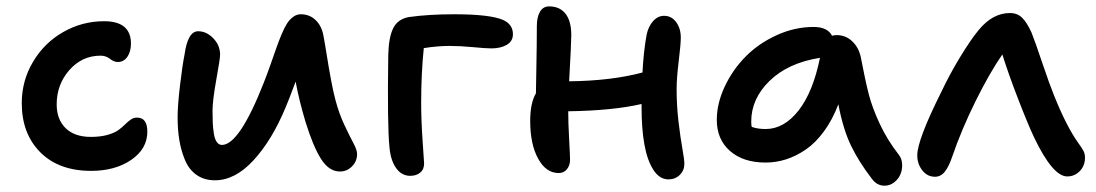

<svg xmlns="http://www.w3.org/2000/svg" viewBox="-20 -550 3465 607"><path d="M268.1 -9.8Q166 -9.8 107.4 -68.6Q48.8 -127.4 48.8 -224.1Q48.8 -294.9 84.5 -354.7Q120.1 -414.6 179.9 -448.7Q239.7 -482.9 309.1 -482.9Q394 -482.9 394 -412.1Q394 -387.2 382.8 -370.6Q371.6 -354 352.1 -354Q340.3 -354 327.6 -364Q314.9 -374 297.9 -374Q239.3 -374 199.2 -328.4Q159.2 -282.7 159.2 -220.2Q159.2 -172.4 187.5 -144.8Q215.8 -117.2 267.1 -117.2Q297.4 -117.2 319.8 -123.5Q342.3 -129.9 354.2 -138.7Q366.2 -147.5 375.2 -156.5Q384.3 -165.5 393.3 -171.9Q402.3 -178.2 413.1 -178.2Q445.8 -178.2 445.8 -133.8Q445.8 -79.6 395 -44.7Q344.2 -9.8 268.1 -9.8Z M659.7 20Q625.5 20 601.3 2.9Q577.1 -14.2 564.7 -44.4Q552.2 -74.7 546.9 -107.4Q541.5 -140.1 541.5 -179.2Q541.5 -216.3 549.1 -280Q556.6 -343.8 563.5 -377.9Q573.7 -451.2 606.4 -451.2Q632.8 -451.2 654.3 -429Q675.8 -406.7 675.8 -377Q675.8 -364.7 663.8 -298.1Q651.9 -231.4 651.9 -200.2Q651.9 -177.2 652.6 -161.6Q653.3 -146 656 -128.2Q658.7 -110.4 665.3 -101.1Q671.9 -91.8 681.6 -91.8Q736.8 -91.8 814.5 -290Q824.2 -314.5 835.4 -346.4Q846.7 -378.4 853.8 -398.7Q860.8 -418.9 870.1 -441.2Q879.4 -463.4 887.5 -475.8Q895.5 -488.3 906.7 -496.6Q918 -504.9 930.7 -504.9Q958.5 -504.9 977.5 -486.8Q996.6 -468.8 1002.4 -438Q1005.4 -423.3 1012.5 -379.2Q1019.5 -335 1026.4 -298.1Q1033.2 -261.2 1040.5 -233.9Q1051.8 -190.9 1069.1 -154.3Q1086.4 -117.7 1097.7 -96.7Q1108.9 -75.7 1108.9 -63Q1108.9 -40 1092.8 -23.9Q1076.7 -7.8 1054.7 -7.8Q1020 -7.8 994.9 -47.6Q969.7 -87.4 945.8 -165Q925.8 -231.4 914.6 -292Q892.1 -231.4 882.8 -210Q839.4 -106 781.2 -43Q723.1 20 659.7 20Z M1276.9 5.9Q1250 5.9 1232.7 -18.1Q1215.3 -42 1211.4 -83Q1204.1 -154.3 1207.5 -377Q1209 -433.1 1223.4 -461.4Q1237.8 -489.7 1272.5 -496.1Q1335.4 -504.9 1415.5 -504.9Q1529.8 -504.9 1570.8 -486.8Q1601.6 -472.7 1601.6 -441.9Q1601.6 -419.4 1582 -408.2Q1562.5 -397 1533.7 -397Q1516.1 -397 1475.6 -400.9Q1435.1 -404.8 1401.9 -404.8Q1363.3 -404.8 1319.8 -397.9Q1311.5 -318.4 1311.5 -224.1Q1311.5 -170.4 1316.2 -102.5Q1320.8 -34.7 1320.8 -33.2Q1320.8 -14.2 1308.3 -4.2Q1295.9 5.9 1276.9 5.9Z M1746.6 -2.9Q1706.1 -2.9 1681.2 -48.6Q1656.2 -94.2 1656.2 -168Q1656.2 -224.1 1674.3 -254.9Q1674.8 -279.3 1675.5 -324.7Q1676.3 -370.1 1676.8 -405.5Q1677.2 -440.9 1677.2 -467.8Q1677.2 -495.6 1687 -512.7Q1696.8 -529.8 1716.3 -529.8Q1749.5 -529.8 1767.8 -506.6Q1786.1 -483.4 1786.1 -439Q1786.1 -413.6 1779.3 -293Q1912.6 -294.4 2011.2 -320.8Q2014.6 -388.2 2024.4 -440.9Q2029.8 -466.3 2044.7 -483.2Q2059.6 -500 2079.6 -500Q2103 -500 2117.7 -480Q2132.3 -460 2132.3 -431.2Q2132.3 -410.6 2125.7 -356.4Q2119.1 -302.2 2119.1 -269Q2119.1 -215.3 2125.2 -164.3Q2131.3 -113.3 2137.5 -79.1Q2143.6 -44.9 2143.6 -32.2Q2143.6 -11.2 2129.2 2.9Q2114.7 17.1 2093.3 17.1Q2064.9 17.1 2045.4 -13.4Q2025.9 -43.9 2017.1 -94Q2008.3 -144 2008.3 -210V-221.2Q1917.5 -200.2 1776.4 -198.2Q1776.4 -163.1 1779.3 -110.1Q1782.2 -57.1 1782.2 -44.9Q1782.2 -26.9 1772.2 -14.9Q1762.2 -2.9 1746.6 -2.9Z M2400.4 -36.1Q2329.6 -36.1 2287.8 -72.8Q2246.1 -109.4 2246.1 -170.9Q2246.1 -222.7 2271 -275.9Q2295.9 -329.1 2336.7 -370.6Q2377.4 -412.1 2434.8 -438.5Q2492.2 -464.8 2552.2 -464.8Q2596.2 -464.8 2610.4 -437Q2618.2 -439 2625 -439Q2653.3 -439 2673.8 -419.9Q2694.3 -400.9 2701.2 -370.1Q2715.8 -293.5 2726.6 -252Q2737.3 -210.4 2760.7 -159.7Q2784.2 -108.9 2821.3 -61Q2831.1 -48.8 2832 -31.7Q2833 -14.6 2826.9 0.5Q2820.8 15.6 2807.1 26.4Q2793.5 37.1 2776.4 37.1Q2752.4 37.1 2736.3 15.1Q2695.3 -38.1 2670.4 -89.6Q2645.5 -141.1 2630.4 -220.2Q2611.8 -171.4 2585 -134.8Q2558.1 -98.1 2527.3 -77.1Q2496.6 -56.2 2464.8 -46.1Q2433.1 -36.1 2400.4 -36.1ZM2355 -166Q2355 -156.2 2356.4 -148.9Q2375 -142.1 2400.4 -142.1Q2458.5 -142.1 2504.4 -200.4Q2550.3 -258.8 2572.3 -367.2Q2471.2 -351.1 2413.1 -294.4Q2355 -237.8 2355 -166Z M2936 8.8Q2911.6 8.8 2895.8 -11.5Q2879.9 -31.7 2879.9 -59.1Q2879.9 -107.4 2956.1 -259.8Q2982.4 -315.4 3015.4 -369.6Q3048.3 -423.8 3073.2 -454.1Q3117.7 -508.8 3172.9 -508.8Q3196.3 -508.8 3211.4 -493.9Q3226.6 -479 3241.2 -446.8Q3251 -422.9 3274.4 -353.3Q3297.9 -283.7 3312 -249Q3351.1 -151.4 3388.2 -99.1Q3400.4 -82.5 3405.3 -73Q3410.2 -63.5 3410.2 -51.8Q3410.2 -25.9 3393.6 -9Q3377 7.8 3354 7.8Q3308.1 7.8 3249 -116.2Q3230 -156.2 3198.5 -237.8Q3167 -319.3 3148.9 -377.9Q3108.9 -320.3 3064.5 -230.7Q3020 -141.1 2990.2 -54.2Q2980 -23.9 2967.3 -7.6Q2954.6 8.8 2936 8.8Z"/></svg>

Font: Shantell Sans Irregular
Style: Regular
Weight: 500
Designer: Stephen Nixon, Anya Danilova, Shantell Martin
Foundry: Arrow Type
Version: Version 1.006;[9816181b4]